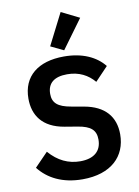

<svg xmlns="http://www.w3.org/2000/svg" viewBox="-104 -1036 807 1116"><g transform="rotate(-10 300.0 -478.0)"><path d="M291.9 12.1C460.6 12.1 551.5 -78.1 551.5 -208.1C551.5 -311.8 493.3 -381.4 372.5 -402.7L299 -415.8C220.5 -429.3 191.4 -456.7 191.4 -509.2C191.4 -572.4 231.5 -604.8 307.9 -604.8C378.6 -604.8 430 -576.3 467.7 -532L544 -612.2C495.7 -672.6 415.5 -709.9 307.2 -709.9C154.8 -709.9 62.1 -636 62.1 -503.9C62.1 -406.6 111.9 -328.8 240.8 -307.2L315.7 -294.7C392.4 -282.3 421.9 -255 421.9 -199.6C421.9 -131.7 377.5 -93.4 296.5 -93.4C226.9 -93.4 166.2 -121.8 114 -181.8L35.5 -100.9C88.4 -33 172.9 12.1 291.9 12.1ZM239.3 -781.6 315.7 -745 440 -915.1 333.8 -967.7Z"/></g></svg>

Font: Margiela Mono SemiBold
Style: Regular
Weight: 600
Designer: Mike Abbink, Paul van der Laan, Pieter van Rosmalen
Foundry: Bold Monday
Version: Version 2.003 2021